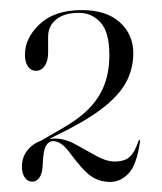

<svg xmlns="http://www.w3.org/2000/svg" viewBox="-20 -725 321 381"><path d="M54 -437.5 52 -440.5 100.5 -468.5Q135.5 -488 156.5 -509.5Q177.5 -531 187.2 -557Q197 -583 197 -615.5Q197 -661.5 179.5 -680.5Q162 -699.5 137 -699.5Q107.5 -699.5 91.5 -686.5Q75.5 -673.5 75.5 -652V-621Q75.5 -604 68.8 -594.2Q62 -584.5 51.5 -584.5Q41.5 -584.5 35.5 -593Q29.5 -601.5 29.5 -616.5Q29.5 -650 59.2 -677.5Q89 -705 142 -705Q191 -705 217.8 -680.8Q244.5 -656.5 244.5 -619.5Q244.5 -592 233 -567.2Q221.5 -542.5 193.2 -518.2Q165 -494 115 -468ZM23.5 -394.5Q23.5 -418 41.2 -434Q59 -450 90 -450Q109 -450 129.8 -438.5Q150.5 -427 170.8 -415.8Q191 -404.5 207 -404.5Q227.5 -404.5 237.5 -413.8Q247.5 -423 255 -445.5Q256 -447 256 -447.2Q256 -447.5 256.5 -447.5Q258 -447 258 -445Q251.5 -398.5 235.5 -381.2Q219.5 -364 199 -364Q177.5 -364 161 -375.2Q144.5 -386.5 118 -422.5Q110 -433.5 101.8 -439.2Q93.5 -445 85.5 -445Q77 -445 71.5 -436.2Q66 -427.5 65 -401.5Q64.5 -381.5 58.5 -373Q52.5 -364.5 44.5 -364.5Q34.5 -364.5 29 -373Q23.5 -381.5 23.5 -394.5Z"/></svg>

Font: Fraunces 120pt Light
Style: Regular
Weight: 300
Version: Version 1.000;[b76b70a41]